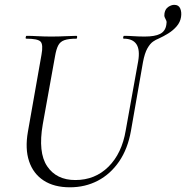

<svg xmlns="http://www.w3.org/2000/svg" viewBox="-20 -776 784 809"><path d="M582.4 -514 531.8 -224.8Q518.4 -148.8 481.9 -95.6Q445.4 -42.4 392.2 -14.6Q339 13.2 274.6 13.2Q207.6 13.2 163.7 -15.6Q119.8 -44.4 102.4 -96.9Q85 -149.4 97.6 -221L154.8 -545.4Q162.8 -588.6 150.8 -600.8Q138.8 -613 91 -613Q87 -613 88.4 -619Q89.8 -625 90.8 -625Q113.2 -625 139.8 -623.5Q166.4 -622 195.8 -622Q228.4 -622 255.5 -623.5Q282.6 -625 302.2 -625Q305.8 -625 305 -619Q304.2 -613 302.2 -613Q269.4 -613 251.5 -606.8Q233.6 -600.6 225.3 -584.6Q217 -568.6 212 -539.6L160.2 -252.2Q139.6 -133.6 178.7 -75.5Q217.8 -17.4 297.4 -17.4Q380.4 -17.4 437 -73.5Q493.6 -129.6 509.8 -226.8L562.2 -517.8Q570.4 -566 555 -589.5Q539.6 -613 501.6 -613Q497.8 -613 499.2 -619Q500.6 -625 501.6 -625Q522.2 -625 543.7 -623.5Q565.2 -622 590 -622Q632.6 -622 654.6 -633.2Q676.6 -644.4 680.8 -671.4Q683.4 -683.8 680.3 -689.9Q677.2 -696 674.2 -702.7Q671.2 -709.4 673.2 -720.8Q676.6 -738.8 689.5 -747.2Q702.4 -755.6 714.4 -755.6Q732.8 -755.6 739.4 -740.3Q746 -725 742.8 -704.2Q739.4 -682.6 724.5 -665.3Q709.6 -648 689.4 -635.4Q669.2 -622.8 647.6 -613Q637.2 -609.2 624.8 -600.7Q612.4 -592.2 601 -572.1Q589.6 -552 582.4 -514Z"/></svg>

Font: Cormorant Garamond Light
Style: Italic
Weight: 300
Italic angle: -10°
Designer: Christian Thalmann (Catharsis Fonts)
Foundry: Catharsis Fonts
Version: Version 4.001